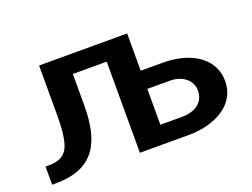

<svg xmlns="http://www.w3.org/2000/svg" viewBox="-107 -941 1537 1172"><g transform="rotate(-20 661.0 -355.5)"><path d="M403 -391V-592H623V0H939C989 0 1034 -6 1074 -18C1180 -49 1262 -119 1262 -235C1262 -269 1255 -300 1240 -329C1195 -416 1088 -469 939 -469H799V-711H227V-391C227 -340 225 -297 220 -262C209 -178 183 -118 76 -118H53V0H77C340 0 403 -166 403 -391ZM799 -351H939C965 -351 986 -348 1004 -342C1051 -325 1086 -290 1086 -236C1086 -162 1029 -118 939 -118H799Z"/></g></svg>

Font: Asimov
Style: XWid
Weight: 500
Designer: Google
Version: Version 2.000980; 2014